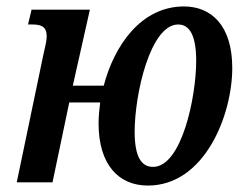

<svg xmlns="http://www.w3.org/2000/svg" viewBox="-20 -566 759 596"><path d="M439 10C616 10 701 -210 701 -355C701 -489 634 -546 551 -546C417 -546 334 -423 302 -300H206L259 -536H78L67 -490H80C107 -490 125 -484 125 -453C125 -439 120 -420 115 -398L32 0H143L195 -248H291C288 -225 286 -204 286 -183C286 -54 349 10 439 10ZM455 -48C420 -48 398 -77 398 -157C398 -275 447 -490 533 -490C568 -490 589 -457 589 -377C589 -265 544 -48 455 -48Z"/></svg>

Font: Noto Serif Condensed Semi
Style: Italic
Weight: 600
Width: 3
Italic angle: -12°
Designer: Monotype Design Team
Foundry: Monotype Imaging Inc.
Version: Version 1.901